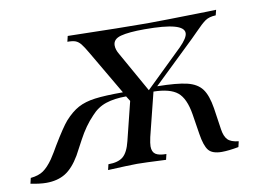

<svg xmlns="http://www.w3.org/2000/svg" viewBox="-105 -609 991 711"><g transform="rotate(-10 390.5 -254.0)"><path d="M744 -21 739 0Q701 7 676 7Q640 7 626 -10.5Q612 -28 605 -73L593 -149Q583 -210 555 -233Q527 -256 465 -257L424 -93Q419 -70 419 -59Q419 -38 431.5 -29.5Q444 -21 472 -21L467 0Q383 -4 359 -4Q333 -4 249 0L254 -21Q291 -21 309.5 -36.5Q328 -52 338 -93L374 -238L362 -257Q318 -257 286 -246.5Q254 -236 230 -209Q198 -176 172.5 -128Q147 -80 143 -73Q117 -29 87.5 -11Q58 7 16 7Q-8 7 -43 0L-38 -21Q-8 -24 10 -36.5Q28 -49 47 -76Q64 -102 75 -122Q113 -185 132 -207Q158 -236 184 -250Q210 -264 247.5 -269Q285 -274 353 -274L257 -438Q242 -464 233 -475Q224 -486 213.5 -490Q203 -494 183 -494L188 -515Q401 -510 487 -510Q534 -510 714 -514L746 -515L741 -495Q716 -494 701.5 -484Q687 -474 662 -448Q639 -425 639 -425L482 -274Q556 -273 593.5 -264Q631 -255 649 -231Q667 -207 675 -157L687 -76Q691 -49 703 -36.5Q715 -24 744 -21ZM353 -450Q353 -434 364 -416L449 -265L589 -401Q620 -432 620 -450Q620 -470 584 -480Q548 -490 472 -490Q413 -490 383 -482Q353 -474 353 -450Z"/></g></svg>

Font: Playfair Display
Style: Italic
Weight: 400
Italic angle: -14°
Designer: Claus Eggers Sørensen
Foundry: Claus Eggers Sørensen
Version: Version 1.200; ttfautohint (v1.6)